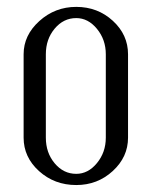

<svg xmlns="http://www.w3.org/2000/svg" viewBox="-20 -532 436 552"><path d="M47.9 -136.2V-376Q47.9 -430.7 93 -471.4Q138.2 -512.2 199.2 -512.2Q260.7 -512.2 304.4 -472.2Q348.1 -432.1 348.1 -376V-136.2Q348.1 -80.6 304.2 -40.3Q260.3 0 199.2 0Q136.7 0 92.3 -40Q47.9 -80.1 47.9 -136.2ZM111.8 -136.2Q111.8 -92.8 137.2 -62.5Q162.6 -32.2 199.2 -32.2Q233.4 -32.2 258.8 -63.2Q284.2 -94.2 284.2 -136.2V-376Q284.2 -418 258.8 -449Q233.4 -480 199.2 -480Q162.6 -480 137.2 -449.7Q111.8 -419.4 111.8 -376Z"/></svg>

Font: Gawaa
Style: Regular
Weight: 400
Designer: T. Christopher White
Version: Version 1.0